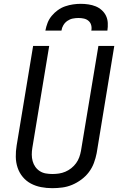

<svg xmlns="http://www.w3.org/2000/svg" viewBox="-20 -975 640 1003"><path d="M253 8Q223 8 194.5 2.5Q166 -3 141.5 -16Q117 -29 99 -50.5Q81 -72 72 -99Q63 -126 62.5 -155.5Q62 -185 67 -215L153 -735H237L149 -203Q146 -185 146 -167.5Q146 -150 150.5 -133.5Q155 -117 164.5 -103.5Q174 -90 188 -81Q202 -72 219 -69Q236 -66 254 -66Q271 -66 288 -68.5Q305 -71 321.5 -78Q338 -85 352.5 -96.5Q367 -108 377.5 -122.5Q388 -137 394 -153.5Q400 -170 403 -187L494 -735H577L485 -175Q480 -149 470.5 -123.5Q461 -98 444.5 -76Q428 -54 405 -37Q382 -20 357 -9.5Q332 1 305.5 4.5Q279 8 253 8ZM217 -815Q221 -836 228.5 -855.5Q236 -875 250 -892Q264 -909 282 -922Q300 -935 320.5 -942Q341 -949 361.5 -952Q382 -955 402 -955Q422 -955 442 -952Q462 -949 479.5 -942Q497 -935 511.5 -922Q526 -909 534 -892Q542 -875 543 -855Q544 -835 541 -815H457Q460 -829 456.5 -843Q453 -857 442.5 -866Q432 -875 418 -878Q404 -881 390 -881Q375 -881 360 -878Q345 -875 332 -866Q319 -857 311 -843.5Q303 -830 301 -815Z"/></svg>

Font: Zed Sans Extended
Style: Italic
Weight: 400
Width: 7
Italic angle: -9°
Designer: Belleve Invis
Foundry: Belleve Invis
Version: Version 1.0.0; ttfautohint (v1.8.4)